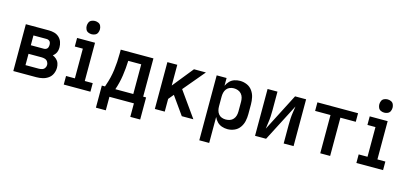

<svg xmlns="http://www.w3.org/2000/svg" viewBox="-76 -1327 4472 2099"><g transform="rotate(15 2160.0 -277.5)"><path d="M70 0H331Q366 0 400.5 -8Q435 -16 464 -36.5Q493 -57 507.5 -90Q522 -123 522 -158Q522 -184 513.5 -208.5Q505 -233 485.5 -250.5Q466 -268 443 -278Q459 -290 470.5 -306Q482 -322 486.5 -341.5Q491 -361 491 -380Q491 -411 480.5 -441Q470 -471 446.5 -492.5Q423 -514 392.5 -522Q362 -530 331 -530H70ZM331 -322H182V-433H331Q345 -433 357.5 -426Q370 -419 374.5 -406Q379 -393 379 -379Q379 -365 374.5 -351Q370 -337 357.5 -329.5Q345 -322 331 -322ZM182 -97V-225H331Q350 -225 369 -219Q388 -213 399 -196Q410 -179 410 -160Q410 -141 399 -124.5Q388 -108 369 -102.5Q350 -97 331 -97Z M641 0H943V-97H853V-530H650V-433H741V-97H641ZM792 -610Q812 -610 831 -618.5Q850 -627 858.5 -646Q867 -665 867 -685Q867 -705 858.5 -724Q850 -743 831 -751.5Q812 -760 792 -760Q772 -760 753 -751.5Q734 -743 725.5 -724Q717 -705 717 -685Q717 -665 725.5 -646Q734 -627 753 -618.5Q772 -610 792 -610Z M1435 153H1547V-97H1514V-530H1144V-482Q1144 -390 1132 -298Q1120 -206 1089 -119L1082 -97H1046V0H1435ZM1402 -97H1199Q1227 -178 1239.5 -263Q1252 -348 1255 -433H1402ZM1046 153H1158V0H1046Z M1672 0H1784V-144L1833 -203L1847 -183L1977 0H2108L1904 -287L2108 -530H1973L1784 -295V-530H1672Z M2230 205H2342V-89Q2355 -59 2377.5 -36Q2400 -13 2431 -2.5Q2462 8 2494 8Q2534 8 2571.5 -8Q2609 -24 2633 -57.5Q2657 -91 2665.5 -130.5Q2674 -170 2674 -210V-320Q2674 -360 2665.5 -399.5Q2657 -439 2633 -472.5Q2609 -506 2571.5 -522Q2534 -538 2494 -538Q2462 -538 2431 -528Q2400 -518 2377.5 -494.5Q2355 -471 2342 -442V-530H2230ZM2449 -89Q2426 -89 2404 -97Q2382 -105 2367.5 -123.5Q2353 -142 2347.5 -164.5Q2342 -187 2342 -210V-320Q2342 -343 2347.5 -365.5Q2353 -388 2367.5 -406.5Q2382 -425 2404 -433.5Q2426 -442 2449 -442Q2473 -442 2495.5 -434Q2518 -426 2534 -408Q2550 -390 2556 -367Q2562 -344 2562 -320V-210Q2562 -187 2556 -164Q2550 -141 2534 -122.5Q2518 -104 2495.5 -96.5Q2473 -89 2449 -89Z M2806 0H2931L3150 -424Q3145 -389 3139.5 -353.5Q3134 -318 3132 -283Q3130 -248 3130 -212V0H3242V-530H3117L2899 -106Q2903 -142 2908.5 -177Q2914 -212 2916 -247.5Q2918 -283 2918 -318V-530H2806Z M3544 0H3656V-433H3830V-530H3370V-433H3544Z M3953 0H4255V-97H4165V-530H3962V-433H4053V-97H3953ZM4104 -610Q4124 -610 4143 -618.5Q4162 -627 4170.5 -646Q4179 -665 4179 -685Q4179 -705 4170.5 -724Q4162 -743 4143 -751.5Q4124 -760 4104 -760Q4084 -760 4065 -751.5Q4046 -743 4037.5 -724Q4029 -705 4029 -685Q4029 -665 4037.5 -646Q4046 -627 4065 -618.5Q4084 -610 4104 -610Z"/></g></svg>

Font: Iosevka Sparkle Semibold
Style: Regular
Weight: 600
Designer: Belleve Invis
Foundry: Belleve Invis
Version: Version 4.5.0; ttfautohint (v1.8.3)